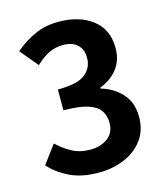

<svg xmlns="http://www.w3.org/2000/svg" viewBox="-114 -842 818 944"><g transform="rotate(-15 295.0 -370.0)"><path d="M273 14Q186 14 125.5 -15.5Q65 -45 26 -89L95 -182Q128 -150 168.5 -128Q209 -106 260 -106Q316 -106 351 -133Q386 -160 386 -209Q386 -246 368.5 -272Q351 -298 307 -312.5Q263 -327 183 -327V-433Q284 -433 323 -464.5Q362 -496 362 -546Q362 -590 336 -614Q310 -638 263 -638Q223 -638 189.5 -621Q156 -604 124 -573L48 -664Q96 -705 150.5 -729.5Q205 -754 270 -754Q377 -754 443.5 -703Q510 -652 510 -557Q510 -497 478 -454Q446 -411 387 -388V-383Q449 -366 491.5 -320Q534 -274 534 -200Q534 -132 498.5 -84Q463 -36 403.5 -11Q344 14 273 14Z"/></g></svg>

Font: Source Han Sans
Style: Bold
Weight: 700
Designer: Ryoko NISHIZUKA Ë•øÂ°öÊ∂ºÂ≠ê (kana, bopomofo & ideographs); Paul D. Hunt (Latin, Greek & Cyrillic); Sandoll Communicatio
Foundry: Adobe
Version: Version 2.004;hotconv 1.0.118;makeotfexe 2.5.65603